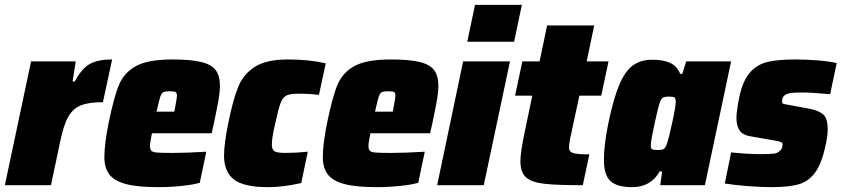

<svg xmlns="http://www.w3.org/2000/svg" viewBox="-30 -763 3467 791"><path d="M98 -510H282L269 -427H278Q306 -480 339 -499Q372 -518 432 -518L394 -342Q337 -342 304.5 -329.5Q272 -317 252.5 -284Q233 -251 219 -185L180 0H-10Z M400 -116Q400 -169 417 -254Q439 -363 460.5 -414Q482 -465 531.5 -491.5Q581 -518 680 -518Q757 -518 799.5 -507.5Q842 -497 859 -473.5Q876 -450 876 -410Q876 -384 869.5 -347.5Q863 -311 851 -254L842 -214H596Q595 -208 591.5 -189.5Q588 -171 588 -163Q588 -147 594 -141.5Q600 -136 616.5 -134.5Q633 -133 680 -133Q738 -133 820 -138L793 -10Q766 -2 718 3Q670 8 622 8Q536 8 488 -5Q440 -18 420 -45Q400 -72 400 -116ZM688 -303 691 -318Q699 -360 699 -368Q699 -381 693 -384Q687 -387 669 -387Q650 -387 642.5 -383Q635 -379 630 -363.5Q625 -348 615 -303Z M893 -122Q893 -169 910 -254Q930 -353 951.5 -405.5Q973 -458 1020.5 -488Q1068 -518 1156 -518Q1244 -518 1312 -502L1284 -372Q1249 -377 1198 -377Q1165 -377 1150 -369.5Q1135 -362 1126 -338.5Q1117 -315 1104 -255Q1090 -196 1090 -168Q1090 -146 1101.5 -139.5Q1113 -133 1146 -133Q1190 -133 1238 -138L1211 -9Q1137 8 1075 8Q973 8 933 -24Q893 -56 893 -122Z M1300 -116Q1300 -169 1317 -254Q1339 -363 1360.5 -414Q1382 -465 1431.5 -491.5Q1481 -518 1580 -518Q1657 -518 1699.5 -507.5Q1742 -497 1759 -473.5Q1776 -450 1776 -410Q1776 -384 1769.5 -347.5Q1763 -311 1751 -254L1742 -214H1496Q1495 -208 1491.5 -189.5Q1488 -171 1488 -163Q1488 -147 1494 -141.5Q1500 -136 1516.5 -134.5Q1533 -133 1580 -133Q1638 -133 1720 -138L1693 -10Q1666 -2 1618 3Q1570 8 1522 8Q1436 8 1388 -5Q1340 -18 1320 -45Q1300 -72 1300 -116ZM1588 -303 1591 -318Q1599 -360 1599 -368Q1599 -381 1593 -384Q1587 -387 1569 -387Q1550 -387 1542.5 -383Q1535 -379 1530 -363.5Q1525 -348 1515 -303Z M1895 -591 1927 -743H2120L2088 -591ZM1771 0 1878 -510H2071L1963 0Z M2114 -99Q2114 -136 2132 -221L2163 -369H2092L2122 -510H2193L2224 -658H2418L2387 -510H2477L2447 -369H2357L2319 -193Q2314 -166 2314 -156Q2314 -138 2331 -132.5Q2348 -127 2398 -127L2371 0Q2262 0 2211 -6Q2160 -12 2137 -32.5Q2114 -53 2114 -99Z M2458 -104Q2458 -165 2476 -254Q2497 -356 2521 -413Q2545 -470 2577.5 -493.5Q2610 -517 2658 -517Q2702 -517 2730.5 -504Q2759 -491 2772 -459H2781L2797 -510H2982L2874 0H2690L2698 -57H2688Q2651 8 2575 8Q2513 8 2485.5 -16.5Q2458 -41 2458 -104ZM2718 -172Q2726 -196 2740 -260.5Q2754 -325 2754 -344Q2754 -358 2748.5 -361.5Q2743 -365 2726 -365Q2707 -365 2699.5 -359.5Q2692 -354 2686 -334Q2680 -314 2667 -255Q2651 -182 2651 -164Q2651 -151 2657 -148Q2663 -145 2680 -145Q2698 -145 2705 -149.5Q2712 -154 2718 -172Z M2956 -7 2982 -135Q3054 -128 3102 -128Q3140 -128 3157 -130Q3174 -132 3182 -141Q3194 -149 3194 -169Q3194 -175 3187 -178Q3180 -181 3156 -185L3059 -202Q3030 -207 3017 -225.5Q3004 -244 3004 -278Q3004 -304 3016 -364Q3030 -430 3059 -463.5Q3088 -497 3131 -507.5Q3174 -518 3246 -518Q3293 -518 3341.5 -514Q3390 -510 3417 -503L3390 -375Q3310 -382 3275 -382Q3241 -382 3224 -379Q3207 -376 3200 -368Q3192 -361 3192 -344Q3192 -338 3196 -336Q3200 -334 3210 -332.5Q3220 -331 3224 -330L3305 -315Q3342 -308 3361 -292Q3380 -276 3380 -229Q3380 -202 3370 -159Q3354 -86 3326.5 -50Q3299 -14 3258 -3Q3217 8 3148 8Q3102 8 3047.5 3.5Q2993 -1 2956 -7Z"/></svg>

Font: Saira Semi Condensed Black
Style: Italic
Weight: 900
Width: 4
Italic angle: -12°
Designer: Hector Gatti with collaboration of the Omnibus-Type team
Foundry: Omnibus-Type
Version: Version 1.001; ttfautohint (v1.8)